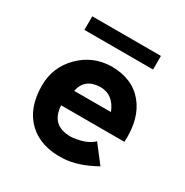

<svg xmlns="http://www.w3.org/2000/svg" viewBox="-131 -630 717 746"><g transform="rotate(30 228.0 -257.5)"><path d="M381 -525V-464H73V-525ZM425 -165H141Q146 -78 233 -78Q244 -78 258 -81Q307 -89 332 -114L392 -36Q315 7 251 10Q152 15 95 -39.5Q38 -94 38 -195Q38 -277 96 -335Q153 -392 235 -394Q330 -394 380.5 -332.5Q431 -271 425 -165ZM157 -239H322Q297 -303 238 -303Q169 -301 157 -239Z"/></g></svg>

Font: GFS Neohellenic Rg
Style: Bold
Weight: 700
Designer: Designed by Takis Katsoulidis and George D. Matthiopoulos.
Foundry: Designed by Takis Katsoulidis and George D. Matthiopoulos.
Version: Version 1.0